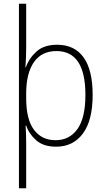

<svg xmlns="http://www.w3.org/2000/svg" viewBox="-20 -780 571 1034"><path d="M479 -269Q479 -132 426.5 -61Q374 10 282 10Q214 10 175 -24.5Q136 -59 121 -104H118Q121 -55 121 -1V234H82V-760H121V-526Q121 -504 120 -473Q119 -442 117 -417H119Q136 -466 176.5 -502.5Q217 -539 288 -539Q381 -539 430 -471Q479 -403 479 -269ZM440 -269Q440 -505 284 -505Q204 -505 162.5 -445Q121 -385 121 -277V-251Q121 -137 163 -81Q205 -25 279 -25Q354 -25 397 -85Q440 -145 440 -269Z"/></svg>

Font: Noto Sans Hebrew SemiCondensed ExtraLight
Style: Regular
Weight: 200
Width: 4
Designer: Monotype Design Team
Foundry: Monotype Imaging Inc.
Version: Version 2.004; ttfautohint (v1.8.4.7-5d5b)